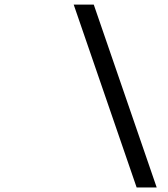

<svg xmlns="http://www.w3.org/2000/svg" viewBox="-20 -779 739 846"><path d="M304.7 -758.8H393.1L670.4 46.9H582Z"/></svg>

Font: Parastoo FD
Style: Bold-FD
Weight: 700
Foundry: Saber Rastikerdar (saber.rastikerdar@gmail.com)
Version: Version 2.0.1